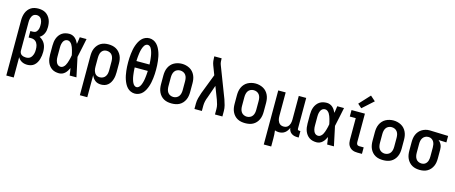

<svg xmlns="http://www.w3.org/2000/svg" viewBox="-52 -1538 5979 2521"><g transform="rotate(15 2937.5 -277.5)"><path d="M60 215V-535Q60 -561 64 -587Q68 -613 77.5 -637.5Q87 -662 103.5 -683Q120 -704 142 -718Q164 -732 190 -737.5Q216 -743 242 -743Q268 -743 293.5 -737.5Q319 -732 340.5 -719Q362 -706 379 -685.5Q396 -665 406 -641.5Q416 -618 420 -592.5Q424 -567 424 -541Q424 -519 420.5 -497Q417 -475 408 -454.5Q399 -434 384.5 -417Q370 -400 351 -389Q375 -377 395 -358Q415 -339 427 -314.5Q439 -290 443.5 -263Q448 -236 448 -209Q448 -184 444.5 -158.5Q441 -133 434 -109Q427 -85 414 -62.5Q401 -40 382 -23.5Q363 -7 338.5 0.5Q314 8 288 8Q269 8 250 4Q231 0 214 -9Q197 -18 183.5 -31.5Q170 -45 161 -62V215ZM247 -80Q263 -80 278.5 -84Q294 -88 306 -98.5Q318 -109 326 -122.5Q334 -136 339 -151Q344 -166 345.5 -182Q347 -198 347 -214Q347 -229 345.5 -244.5Q344 -260 339.5 -274.5Q335 -289 327 -302Q319 -315 307 -324.5Q295 -334 280 -338.5Q265 -343 250 -343H214V-431H250Q262 -431 274 -435Q286 -439 294.5 -447.5Q303 -456 309 -467.5Q315 -479 318 -490.5Q321 -502 322 -514.5Q323 -527 323 -539Q323 -552 322 -565.5Q321 -579 317 -592Q313 -605 307 -616.5Q301 -628 291 -637Q281 -646 268.5 -650.5Q256 -655 242 -655Q229 -655 215.5 -650.5Q202 -646 192.5 -636.5Q183 -627 177 -614.5Q171 -602 167 -589Q163 -576 162 -562.5Q161 -549 161 -535V-150V-146Q162 -131 169 -117Q176 -103 189 -95Q202 -87 217 -83.5Q232 -80 247 -80Z M720 8Q694 8 668.5 2Q643 -4 621.5 -18.5Q600 -33 584.5 -54Q569 -75 560 -99Q551 -123 547.5 -148.5Q544 -174 544 -200V-320Q544 -346 547.5 -371.5Q551 -397 560 -421Q569 -445 584.5 -466Q600 -487 621.5 -501.5Q643 -516 668.5 -522Q694 -528 720 -528Q741 -528 762 -520Q783 -512 799 -497.5Q815 -483 827 -464.5Q839 -446 848 -426Q852 -450 855.5 -473.5Q859 -497 862 -520H954Q940 -456 927.5 -391.5Q915 -327 900 -263Q915 -198 928 -132Q941 -66 956 0H864Q861 -25 857 -49.5Q853 -74 849 -98Q840 -78 828 -59Q816 -40 800 -24.5Q784 -9 763 -0.5Q742 8 720 8ZM720 -80Q738 -80 753.5 -92.5Q769 -105 778.5 -121Q788 -137 794 -154.5Q800 -172 805.5 -190.5Q811 -209 815 -227Q819 -245 822 -264Q819 -281 814.5 -299Q810 -317 805 -334.5Q800 -352 793.5 -369Q787 -386 777.5 -401.5Q768 -417 753 -428.5Q738 -440 720 -440Q706 -440 694 -435Q682 -430 673 -420Q664 -410 658.5 -397.5Q653 -385 650 -372.5Q647 -360 646 -346.5Q645 -333 645 -320V-200Q645 -187 646 -173.5Q647 -160 650 -147.5Q653 -135 658.5 -122.5Q664 -110 673 -100Q682 -90 694 -85Q706 -80 720 -80Z M1060 215V-320Q1060 -347 1064 -373.5Q1068 -400 1079 -424.5Q1090 -449 1107.5 -469.5Q1125 -490 1148 -503.5Q1171 -517 1197.5 -522.5Q1224 -528 1251 -528Q1278 -528 1305 -522.5Q1332 -517 1355.5 -504Q1379 -491 1397.5 -470.5Q1416 -450 1427.5 -425.5Q1439 -401 1443.5 -374Q1448 -347 1448 -320V-200Q1448 -176 1445 -151.5Q1442 -127 1434.5 -103.5Q1427 -80 1414.5 -59Q1402 -38 1383 -22Q1364 -6 1340 1Q1316 8 1292 8Q1270 8 1249 2.5Q1228 -3 1211 -16Q1194 -29 1181.5 -47Q1169 -65 1161 -85V215ZM1251 -80Q1273 -80 1293 -89.5Q1313 -99 1325.5 -117Q1338 -135 1342.5 -156.5Q1347 -178 1347 -200V-320Q1347 -342 1342.5 -363.5Q1338 -385 1326 -403Q1314 -421 1293.5 -430.5Q1273 -440 1251 -440Q1237 -440 1223 -436Q1209 -432 1198 -423Q1187 -414 1179.5 -402Q1172 -390 1168 -376Q1164 -362 1162.5 -348Q1161 -334 1161 -320V-200Q1161 -186 1162.5 -172Q1164 -158 1168 -144.5Q1172 -131 1179.5 -118.5Q1187 -106 1198 -97Q1209 -88 1223 -84Q1237 -80 1251 -80Z M1750 8Q1721 8 1693.5 -4Q1666 -16 1646.5 -37Q1627 -58 1613.5 -84Q1600 -110 1590.5 -138Q1581 -166 1575.5 -194.5Q1570 -223 1566.5 -251.5Q1563 -280 1561.5 -309Q1560 -338 1560 -368Q1560 -397 1561.5 -426Q1563 -455 1566.5 -484Q1570 -513 1575.5 -541.5Q1581 -570 1590.5 -597.5Q1600 -625 1613.5 -651Q1627 -677 1647 -698.5Q1667 -720 1694 -732Q1721 -744 1750 -744Q1779 -744 1806 -732Q1833 -720 1853 -698.5Q1873 -677 1886.5 -651Q1900 -625 1909.5 -597.5Q1919 -570 1924.5 -541.5Q1930 -513 1933.5 -484Q1937 -455 1938.5 -426Q1940 -397 1940 -367Q1940 -338 1938.5 -309Q1937 -280 1933.5 -251.5Q1930 -223 1924.5 -194.5Q1919 -166 1909.5 -138Q1900 -110 1886.5 -84Q1873 -58 1853.5 -37Q1834 -16 1806.5 -4Q1779 8 1750 8ZM1661 -411H1839Q1838 -425 1837.5 -439Q1837 -453 1835.5 -467Q1834 -481 1832.5 -494.5Q1831 -508 1829 -521.5Q1827 -535 1824 -549Q1821 -563 1817 -576Q1813 -589 1808 -602Q1803 -615 1795.5 -627Q1788 -639 1776 -647Q1764 -655 1751 -655Q1737 -655 1725 -647Q1713 -639 1705.5 -627.5Q1698 -616 1692.5 -603Q1687 -590 1683 -576.5Q1679 -563 1676 -549.5Q1673 -536 1671 -522Q1669 -508 1667.5 -494.5Q1666 -481 1664.5 -467Q1663 -453 1662.5 -439Q1662 -425 1661 -411ZM1750 -80Q1764 -80 1775.5 -88.5Q1787 -97 1795 -108.5Q1803 -120 1808 -133Q1813 -146 1817 -159Q1821 -172 1824 -185.5Q1827 -199 1829 -213Q1831 -227 1832.5 -240.5Q1834 -254 1835.5 -268Q1837 -282 1837.5 -296Q1838 -310 1839 -324H1661Q1662 -310 1662.5 -296Q1663 -282 1664.5 -268Q1666 -254 1667.5 -240.5Q1669 -227 1671 -213Q1673 -199 1676 -185.5Q1679 -172 1683 -159Q1687 -146 1692 -133Q1697 -120 1705 -108.5Q1713 -97 1724.5 -88.5Q1736 -80 1750 -80Z M2250 8Q2223 8 2196 3Q2169 -2 2145 -15Q2121 -28 2102.5 -48.5Q2084 -69 2072.5 -94Q2061 -119 2056.5 -146Q2052 -173 2052 -200V-320Q2052 -347 2056.5 -374Q2061 -401 2072.5 -426Q2084 -451 2102.5 -471.5Q2121 -492 2145 -505Q2169 -518 2196 -524.5Q2223 -531 2250 -531Q2277 -531 2304 -524.5Q2331 -518 2355 -505Q2379 -492 2397.5 -471.5Q2416 -451 2427.5 -426Q2439 -401 2443.5 -374Q2448 -347 2448 -320V-200Q2448 -173 2443.5 -146Q2439 -119 2427.5 -94Q2416 -69 2397.5 -48.5Q2379 -28 2355 -15Q2331 -2 2304 3Q2277 8 2250 8ZM2250 -80Q2272 -80 2292.5 -89.5Q2313 -99 2325.5 -117Q2338 -135 2342.5 -156.5Q2347 -178 2347 -200V-320Q2347 -342 2342.5 -364Q2338 -386 2325 -404Q2312 -422 2291.5 -431Q2271 -440 2249 -440Q2227 -440 2206.5 -430.5Q2186 -421 2174 -403Q2162 -385 2157.5 -363.5Q2153 -342 2153 -320V-200Q2153 -178 2157.5 -156.5Q2162 -135 2174.5 -117Q2187 -99 2207.5 -89.5Q2228 -80 2250 -80Z M2560 0V-74Q2560 -112 2570 -150Q2580 -188 2593 -225L2665 -412L2697 -495L2650 -618Q2640 -644 2636.5 -672Q2633 -700 2633 -728V-735H2733V-728Q2733 -708 2735 -688Q2737 -668 2744 -649L2907 -225Q2920 -188 2930 -150Q2940 -112 2940 -74V0H2839V-74Q2839 -104 2831.5 -134Q2824 -164 2813 -193L2747 -364L2688 -194Q2682 -180 2677 -165Q2672 -150 2668.5 -135Q2665 -120 2663 -104.5Q2661 -89 2661 -74V0Z M3250 8Q3223 8 3196 3Q3169 -2 3145 -15Q3121 -28 3102.5 -48.5Q3084 -69 3072.5 -94Q3061 -119 3056.5 -146Q3052 -173 3052 -200V-320Q3052 -347 3056.5 -374Q3061 -401 3072.5 -426Q3084 -451 3102.5 -471.5Q3121 -492 3145 -505Q3169 -518 3196 -524.5Q3223 -531 3250 -531Q3277 -531 3304 -524.5Q3331 -518 3355 -505Q3379 -492 3397.5 -471.5Q3416 -451 3427.5 -426Q3439 -401 3443.5 -374Q3448 -347 3448 -320V-200Q3448 -173 3443.5 -146Q3439 -119 3427.5 -94Q3416 -69 3397.5 -48.5Q3379 -28 3355 -15Q3331 -2 3304 3Q3277 8 3250 8ZM3250 -80Q3272 -80 3292.5 -89.5Q3313 -99 3325.5 -117Q3338 -135 3342.5 -156.5Q3347 -178 3347 -200V-320Q3347 -342 3342.5 -364Q3338 -386 3325 -404Q3312 -422 3291.5 -431Q3271 -440 3249 -440Q3227 -440 3206.5 -430.5Q3186 -421 3174 -403Q3162 -385 3157.5 -363.5Q3153 -342 3153 -320V-200Q3153 -178 3157.5 -156.5Q3162 -135 3174.5 -117Q3187 -99 3207.5 -89.5Q3228 -80 3250 -80Z M3560 215V-520H3661V-200Q3661 -186 3662.5 -172Q3664 -158 3668 -144.5Q3672 -131 3679.5 -118.5Q3687 -106 3697.5 -97Q3708 -88 3722 -84Q3736 -80 3750 -80Q3764 -80 3778 -84Q3792 -88 3802.5 -97Q3813 -106 3820.5 -118.5Q3828 -131 3832 -144.5Q3836 -158 3837.5 -172Q3839 -186 3839 -200V-520H3940V-103Q3940 -98 3941 -93.5Q3942 -89 3945.5 -86Q3949 -83 3953.5 -81.5Q3958 -80 3963 -80H3979V8H3963Q3941 8 3920 3.5Q3899 -1 3881 -13.5Q3863 -26 3852.5 -45.5Q3842 -65 3840 -86Q3832 -66 3819.5 -48Q3807 -30 3790 -17Q3773 -4 3752 2Q3731 8 3709 8Q3695 8 3681 5.5Q3667 3 3654 -2Q3658 25 3659.5 52.5Q3661 80 3661 107V215Z M4220 8Q4194 8 4168.5 2Q4143 -4 4121.5 -18.5Q4100 -33 4084.5 -54Q4069 -75 4060 -99Q4051 -123 4047.5 -148.5Q4044 -174 4044 -200V-320Q4044 -346 4047.5 -371.5Q4051 -397 4060 -421Q4069 -445 4084.5 -466Q4100 -487 4121.5 -501.5Q4143 -516 4168.5 -522Q4194 -528 4220 -528Q4241 -528 4262 -520Q4283 -512 4299 -497.5Q4315 -483 4327 -464.5Q4339 -446 4348 -426Q4352 -450 4355.5 -473.5Q4359 -497 4362 -520H4454Q4440 -456 4427.5 -391.5Q4415 -327 4400 -263Q4415 -198 4428 -132Q4441 -66 4456 0H4364Q4361 -25 4357 -49.5Q4353 -74 4349 -98Q4340 -78 4328 -59Q4316 -40 4300 -24.5Q4284 -9 4263 -0.5Q4242 8 4220 8ZM4220 -80Q4238 -80 4253.5 -92.5Q4269 -105 4278.5 -121Q4288 -137 4294 -154.5Q4300 -172 4305.5 -190.5Q4311 -209 4315 -227Q4319 -245 4322 -264Q4319 -281 4314.5 -299Q4310 -317 4305 -334.5Q4300 -352 4293.5 -369Q4287 -386 4277.5 -401.5Q4268 -417 4253 -428.5Q4238 -440 4220 -440Q4206 -440 4194 -435Q4182 -430 4173 -420Q4164 -410 4158.5 -397.5Q4153 -385 4150 -372.5Q4147 -360 4146 -346.5Q4145 -333 4145 -320V-200Q4145 -187 4146 -173.5Q4147 -160 4150 -147.5Q4153 -135 4158.5 -122.5Q4164 -110 4173 -100Q4182 -90 4194 -85Q4206 -80 4220 -80Z M4775 0Q4757 0 4739 -3Q4721 -6 4704.5 -13.5Q4688 -21 4674.5 -34Q4661 -47 4652.5 -63Q4644 -79 4640.5 -97.5Q4637 -116 4637 -134V-432H4556V-520H4738V-134Q4738 -126 4739.5 -117.5Q4741 -109 4746 -102Q4751 -95 4759 -91.5Q4767 -88 4775 -88H4837V0ZM4673 -576 4619 -624 4754 -770 4822 -710Z M5125 8Q5098 8 5071 3Q5044 -2 5020 -15Q4996 -28 4977.5 -48.5Q4959 -69 4947.5 -94Q4936 -119 4931.5 -146Q4927 -173 4927 -200V-320Q4927 -347 4931.5 -374Q4936 -401 4947.5 -426Q4959 -451 4977.5 -471.5Q4996 -492 5020 -505Q5044 -518 5071 -524.5Q5098 -531 5125 -531Q5152 -531 5179 -524.5Q5206 -518 5230 -505Q5254 -492 5272.5 -471.5Q5291 -451 5302.5 -426Q5314 -401 5318.5 -374Q5323 -347 5323 -320V-200Q5323 -173 5318.5 -146Q5314 -119 5302.5 -94Q5291 -69 5272.5 -48.5Q5254 -28 5230 -15Q5206 -2 5179 3Q5152 8 5125 8ZM5125 -80Q5147 -80 5167.5 -89.5Q5188 -99 5200.5 -117Q5213 -135 5217.5 -156.5Q5222 -178 5222 -200V-320Q5222 -342 5217.5 -364Q5213 -386 5200 -404Q5187 -422 5166.5 -431Q5146 -440 5124 -440Q5102 -440 5081.5 -430.5Q5061 -421 5049 -403Q5037 -385 5032.5 -363.5Q5028 -342 5028 -320V-200Q5028 -178 5032.5 -156.5Q5037 -135 5049.5 -117Q5062 -99 5082.5 -89.5Q5103 -80 5125 -80Z M5624 8Q5597 8 5570 2.5Q5543 -3 5519.5 -16Q5496 -29 5477.5 -49.5Q5459 -70 5447.5 -94.5Q5436 -119 5431.5 -146Q5427 -173 5427 -200V-320Q5427 -346 5431 -372Q5435 -398 5445.5 -422Q5456 -446 5473 -466Q5490 -486 5512 -499.5Q5534 -513 5559.5 -520.5Q5585 -528 5611 -528Q5614 -528 5617.5 -528Q5621 -528 5625 -528L5869 -520V-432L5761 -436Q5774 -426 5784.5 -413Q5795 -400 5802 -385Q5809 -370 5812 -353.5Q5815 -337 5815 -320V-200Q5815 -173 5811 -146.5Q5807 -120 5796 -95.5Q5785 -71 5767.5 -50.5Q5750 -30 5727 -16.5Q5704 -3 5677.5 2.5Q5651 8 5624 8ZM5624 -80Q5638 -80 5652 -84Q5666 -88 5677 -97Q5688 -106 5695.5 -118Q5703 -130 5707 -144Q5711 -158 5712.5 -172Q5714 -186 5714 -200V-320Q5714 -340 5710.5 -360.5Q5707 -381 5697 -398.5Q5687 -416 5669.5 -427.5Q5652 -439 5632 -440H5625Q5623 -440 5621.5 -440Q5620 -440 5619 -440Q5597 -440 5578 -429Q5559 -418 5547.5 -400.5Q5536 -383 5532 -362Q5528 -341 5528 -320V-200Q5528 -178 5532.5 -156.5Q5537 -135 5549 -117Q5561 -99 5581.5 -89.5Q5602 -80 5624 -80Z"/></g></svg>

Font: Zed Sans Semibold
Style: Regular
Weight: 600
Designer: Belleve Invis
Foundry: Belleve Invis
Version: Version 1.0.0; ttfautohint (v1.8.4)